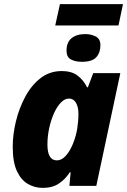

<svg xmlns="http://www.w3.org/2000/svg" viewBox="-20 -905 619 935"><path d="M188 10Q149 10 115.5 -9.5Q82 -29 62 -72.5Q42 -116 42 -190Q42 -250 57.5 -314Q73 -378 103 -434Q133 -490 177.5 -524.5Q222 -559 281 -559Q328 -559 357 -537.5Q386 -516 404 -480H408L434 -549H566L449 0H318L324 -66H320Q298 -32 266.5 -11Q235 10 188 10ZM257 -124Q280 -124 300 -146Q320 -168 334.5 -203Q349 -238 356 -277Q362 -316 362 -351Q362 -384 350 -404.5Q338 -425 316 -425Q295 -425 276 -405Q257 -385 242.5 -352.5Q228 -320 219.5 -280.5Q211 -241 211 -201Q211 -124 257 -124ZM249 -781 272 -885H579L557 -781ZM379 -604Q347 -604 325.5 -615.5Q304 -627 304 -658Q304 -699 328.5 -719Q353 -739 396 -739Q423 -739 446 -727.5Q469 -716 469 -685Q469 -649 449 -626.5Q429 -604 379 -604Z"/></svg>

Font: Noto Sans Disp ExtBd
Style: Italic
Weight: 800
Italic angle: -12°
Designer: Monotype Design Team
Foundry: Monotype Imaging Inc.
Version: Version 2.000;GOOG;noto-source:20170915:90ef993387c0